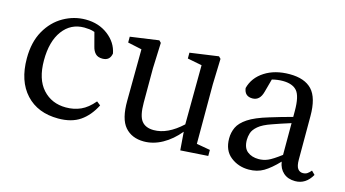

<svg xmlns="http://www.w3.org/2000/svg" viewBox="-62 -695 1657 923"><g transform="rotate(15 766.0 -234.0)"><path d="M264 13Q162 13 103 -51Q44 -115 44 -228Q44 -309 76 -365.5Q108 -422 160 -451.5Q212 -481 270 -481Q335 -481 381.5 -445.5Q428 -410 438 -357Q432 -320 395 -320Q372 -320 360 -332.5Q348 -345 343 -366L325 -434Q312 -439 298.5 -440.5Q285 -442 273 -442Q206 -442 166 -388Q126 -334 126 -240Q126 -146 170.5 -97Q215 -48 286 -48Q326 -48 359.5 -63Q393 -78 424 -115L443 -100Q415 -45 372.5 -16Q330 13 264 13Z M690 13Q630 13 596 -26Q562 -65 563 -156L565 -412L495 -427V-456L637 -476L647 -466L642 -338V-167Q642 -102 661.5 -77Q681 -52 722 -52Q791 -52 862 -118L864 -413L792 -427V-456L934 -476L944 -466L940 -338V-42L1008 -30V0L871 9L864 -82Q827 -37 782 -12Q737 13 690 13Z M1442 9Q1406 9 1383.5 -11Q1361 -31 1356 -65Q1318 -25 1286 -6Q1254 13 1212 13Q1160 13 1121.5 -17.5Q1083 -48 1083 -108Q1083 -137 1095 -163Q1107 -189 1141.5 -212Q1176 -235 1243 -255Q1269 -263 1296.5 -271Q1324 -279 1354 -287V-317Q1354 -390 1332 -415.5Q1310 -441 1261 -441Q1236 -441 1208 -434L1190 -368Q1178 -322 1141 -322Q1102 -322 1097 -362Q1111 -416 1161.5 -448.5Q1212 -481 1285 -481Q1360 -481 1396.5 -442Q1433 -403 1433 -312V-96Q1433 -64 1442.5 -51Q1452 -38 1468 -38Q1481 -38 1490 -44Q1499 -50 1508 -61L1525 -44Q1495 9 1442 9ZM1167 -123Q1167 -83 1189 -65.5Q1211 -48 1245 -48Q1269 -48 1291 -57.5Q1313 -67 1354 -98V-256Q1303 -240 1264 -226Q1220 -211 1199 -193Q1178 -175 1172.5 -157Q1167 -139 1167 -123Z"/></g></svg>

Font: Source Serif 4 Subhead
Style: Regular
Weight: 400
Designer: Frank Grießhammer
Foundry: Adobe Systems Incorporated
Version: Version 4.004;hotconv 1.0.117;makeotfexe 2.5.65602